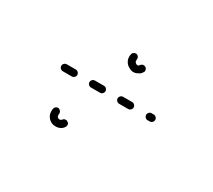

<svg xmlns="http://www.w3.org/2000/svg" viewBox="-65 -372 530 478"><g transform="rotate(30 200.0 -133.0)"><path d="M128 -24Q125 -24 122 -26Q120 -29 120 -32Q120 -33 120 -34Q121 -38 119 -42Q117 -45 113 -47Q109 -48 106 -46Q102 -44 101 -40Q100 -36 100 -32Q100 -26 102 -21Q104 -16 108 -12Q112 -8 117 -6Q122 -4 128 -4Q135 -4 141 -7Q147 -10 150 -15Q153 -19 152 -23Q152 -27 148 -29Q147 -30 145 -31Q143 -31 141 -31Q139 -31 137 -30Q136 -29 134 -27Q133 -26 132 -25Q130 -24 128 -24ZM68 -135Q65 -138 65 -142Q65 -146 68 -149Q71 -152 75 -152H101Q105 -152 108 -149Q111 -146 111 -142Q111 -138 108 -135Q105 -132 101 -132H75Q71 -132 68 -135ZM189 -135Q192 -138 192 -142Q192 -146 189 -149Q186 -152 182 -152H156Q152 -152 149 -149Q146 -146 146 -142Q146 -138 149 -135Q152 -132 156 -132H182Q186 -132 189 -135ZM270 -135Q273 -138 273 -142Q273 -146 270 -149Q267 -152 263 -152H237Q233 -152 230 -149Q227 -146 227 -142Q227 -138 230 -135Q233 -132 237 -132H263Q267 -132 270 -135ZM332 -135Q335 -138 335 -142Q335 -146 332 -149Q329 -152 325 -152H319Q314 -152 312 -149Q309 -146 309 -142Q309 -138 312 -135Q314 -132 319 -132H325Q329 -132 332 -135ZM228 -238Q225 -238 222 -241Q220 -243 220 -246Q220 -248 220 -249Q221 -253 219 -256Q217 -260 213 -261Q211 -262 209 -261Q207 -261 206 -260Q204 -259 203 -258Q202 -256 201 -254Q200 -250 200 -246Q200 -241 202 -236Q204 -231 208 -227Q212 -223 217 -221Q222 -218 228 -218Q235 -218 241 -222Q247 -224 250 -230Q253 -233 252 -237Q252 -241 248 -244Q245 -246 241 -246Q237 -245 234 -242Q233 -240 232 -239Q230 -238 228 -238Z"/></g></svg>

Font: FRB American Cursive Dashed Light
Style: Italic
Weight: 300
Italic angle: -25°
Version: Version 2.0;Modular Font Editor K font №1